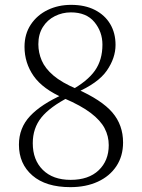

<svg xmlns="http://www.w3.org/2000/svg" viewBox="-20 -757 584 791"><path d="M270 14Q169 14 113.5 -34Q58 -82 58 -161Q58 -230 104 -279Q150 -328 240 -368V-373L266 -358Q186 -317 150.5 -273Q115 -229 115 -167Q115 -98 156.5 -57Q198 -16 271 -16Q345 -16 386.5 -55.5Q428 -95 428 -159Q428 -196 411 -228.5Q394 -261 354 -291.5Q314 -322 244 -352Q156 -390 118.5 -444Q81 -498 81 -564Q81 -617 107 -656Q133 -695 176.5 -716Q220 -737 273 -737Q330 -737 371 -716Q412 -695 434 -658Q456 -621 456 -572Q456 -518 420 -466Q384 -414 291 -374V-369L269 -383Q340 -422 371 -466Q402 -510 402 -573Q402 -626 369 -666Q336 -706 272 -706Q237 -706 206 -690.5Q175 -675 156.5 -645.5Q138 -616 138 -575Q138 -540 152 -507.5Q166 -475 200 -446Q234 -417 295 -391Q399 -345 443 -293.5Q487 -242 487 -170Q487 -114 459.5 -72.5Q432 -31 383 -8.5Q334 14 270 14Z"/></svg>

Font: Noto Serif HK
Style: Regular
Weight: 200
Designer: Ryoko NISHIZUKA 西塚涼子 (kana & ideographs); Frank Grießhammer (Latin, Greek & Cyrillic); Wenlong ZHANG 张文龙 (bopomofo); San
Foundry: Adobe
Version: Version 2.001;hotconv 1.1.0;makeotfexe 2.6.0